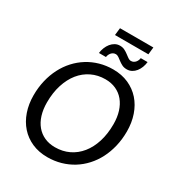

<svg xmlns="http://www.w3.org/2000/svg" viewBox="-226 -1135 1200 1291"><g transform="rotate(30 373.5 -490.0)"><path d="M47.5 0ZM713 -409.5Q713 -349 700 -294.2Q687 -239.5 663.2 -193.2Q639.5 -147 605.5 -109.8Q571.5 -72.5 529.5 -46.5Q487.5 -20.5 438.2 -6.5Q389 7.5 335 7.5Q268.5 7.5 215.2 -16Q162 -39.5 124.8 -81.5Q87.5 -123.5 67.5 -181.2Q47.5 -239 47.5 -307.5Q47.5 -368 60.5 -422.8Q73.5 -477.5 97.5 -524Q121.5 -570.5 155.5 -607.8Q189.5 -645 231.5 -671.2Q273.5 -697.5 322.5 -711.5Q371.5 -725.5 425.5 -725.5Q492 -725.5 545.2 -701.8Q598.5 -678 635.8 -636Q673 -594 693 -536Q713 -478 713 -409.5ZM610.5 -407Q610.5 -460.5 596.8 -504Q583 -547.5 557.5 -578.2Q532 -609 495.5 -625.5Q459 -642 413.5 -642Q355 -642 306.5 -618.5Q258 -595 223.2 -551.8Q188.5 -508.5 169 -447.2Q149.5 -386 149.5 -310.5Q149.5 -257 163 -213.5Q176.5 -170 202 -139.5Q227.5 -109 263.8 -92.5Q300 -76 346 -76Q405 -76 453.5 -99.2Q502 -122.5 537 -165.8Q572 -209 591.2 -270Q610.5 -331 610.5 -407ZM325.5 -988H584.5L578.5 -931.5H319ZM499 -834Q509.5 -834 518 -838.5Q526.5 -843 532.5 -850Q538.5 -857 542.2 -865.8Q546 -874.5 547 -883.5H600Q597.5 -861.5 589.8 -841.2Q582 -821 569.5 -805.2Q557 -789.5 540 -780.2Q523 -771 502 -771Q481 -771 465.2 -779Q449.5 -787 436.8 -796.8Q424 -806.5 412.5 -814.8Q401 -823 388.5 -823Q378 -823 369.5 -818.5Q361 -814 355 -806.8Q349 -799.5 345.2 -790.8Q341.5 -782 340.5 -773H286Q288.5 -795 296.8 -815.5Q305 -836 317.8 -851.8Q330.5 -867.5 347.5 -877Q364.5 -886.5 385 -886.5Q406.5 -886.5 422.2 -878.2Q438 -870 450.8 -860.2Q463.5 -850.5 475 -842.2Q486.5 -834 499 -834Z"/></g></svg>

Font: Lato Medium
Style: Italic
Weight: 500
Italic angle: -7°
Designer: Lukasz Dziedzic
Foundry: tyPoland Lukasz Dziedzic
Version: Version 2.006; 2014-01-15